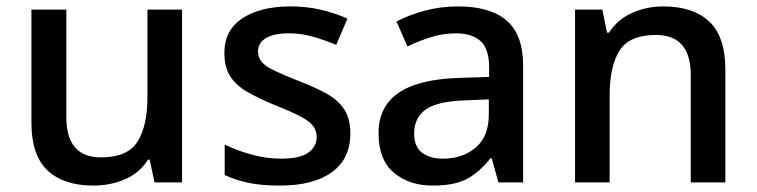

<svg xmlns="http://www.w3.org/2000/svg" viewBox="-20 -569 2362 599"><path d="M548 -539V0H462L447 -71H442Q415 -29 369.5 -9.5Q324 10 272 10Q179 10 128.5 -37Q78 -84 78 -187V-539H187V-203Q187 -78 295 -78Q378 -78 409 -127Q440 -176 440 -268V-539Z M1073 -153Q1073 -73 1015 -31.5Q957 10 853 10Q796 10 755.5 1.5Q715 -7 681 -23V-118Q717 -100 764 -87Q811 -74 856 -74Q915 -74 941.5 -92.5Q968 -111 968 -142Q968 -160 958 -174.5Q948 -189 920.5 -204Q893 -219 840 -240Q789 -261 753 -281.5Q717 -302 698.5 -330.5Q680 -359 680 -404Q680 -475 736.5 -512Q793 -549 886 -549Q936 -549 979.5 -539Q1023 -529 1064 -511L1029 -429Q993 -444 956.5 -454.5Q920 -465 881 -465Q834 -465 809.5 -450Q785 -435 785 -409Q785 -390 796.5 -376Q808 -362 836.5 -348.5Q865 -335 915 -315Q965 -296 1000.5 -276Q1036 -256 1054.5 -227Q1073 -198 1073 -153Z M1409 -549Q1510 -549 1561 -504.5Q1612 -460 1612 -365V0H1535L1514 -75H1510Q1475 -31 1436 -10.5Q1397 10 1330 10Q1257 10 1209 -30Q1161 -70 1161 -154Q1161 -236 1223 -279Q1285 -322 1413 -326L1506 -329V-358Q1506 -417 1479 -441Q1452 -465 1403 -465Q1362 -465 1324 -453Q1286 -441 1251 -424L1217 -502Q1255 -522 1304.5 -535.5Q1354 -549 1409 -549ZM1433 -256Q1342 -253 1307 -226.5Q1272 -200 1272 -153Q1272 -111 1297 -92.5Q1322 -74 1362 -74Q1423 -74 1464 -108.5Q1505 -143 1505 -212V-259Z M2049 -549Q2142 -549 2192.5 -502Q2243 -455 2243 -351V0H2135V-335Q2135 -460 2026 -460Q1944 -460 1913 -411.5Q1882 -363 1882 -271V0H1774V-539H1859L1874 -467H1880Q1907 -509 1952.5 -529Q1998 -549 2049 -549Z"/></svg>

Font: Noto Sans Sora Sompeng Medium
Style: Regular
Weight: 500
Designer: Monotype Design Team. David Williams.
Foundry: Monotype Imaging Inc.
Version: Version 2.101; ttfautohint (v1.8.4.7-5d5b)